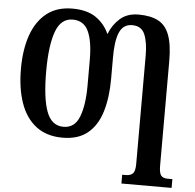

<svg xmlns="http://www.w3.org/2000/svg" viewBox="-62 -788 1105 1090"><g transform="rotate(5 490.5 -242.5)"><path d="M670 240V190H692Q716 190 730 177Q744 164 744 122V-496Q744 -571 725 -616Q706 -661 653 -661Q601 -661 580 -610.5Q559 -560 560 -465V-348Q560 -240 535.5 -159.5Q511 -79 457 -34.5Q403 10 314 10Q223 10 163 -36Q103 -82 74 -165Q45 -248 45 -359Q45 -470 74 -552Q103 -634 161 -679.5Q219 -725 307 -725Q391 -725 441.5 -690Q492 -655 517 -598Q537 -651 578 -687.5Q619 -724 684 -724Q752 -724 795.5 -701.5Q839 -679 859.5 -624.5Q880 -570 880 -476V120Q880 162 891.5 176Q903 190 929 190H956V240ZM314 -52Q378 -52 404 -119Q430 -186 430 -297V-443Q430 -550 403.5 -606.5Q377 -663 314 -663Q246 -663 217.5 -583Q189 -503 189 -358Q189 -205 217.5 -128.5Q246 -52 314 -52Z"/></g></svg>

Font: Noto Serif ExtraCondensed
Style: Bold
Weight: 700
Width: 2
Designer: Monotype Design Team
Foundry: Monotype Imaging Inc.
Version: Version 2.014; ttfautohint (v1.8.4.7-5d5b)